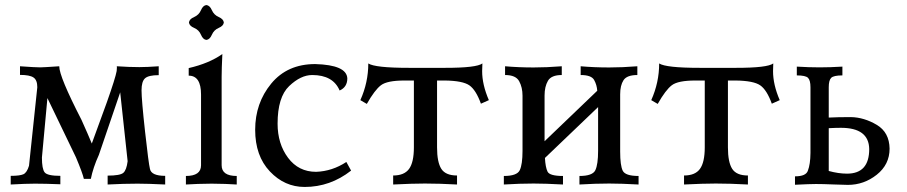

<svg xmlns="http://www.w3.org/2000/svg" viewBox="-20 -739 3632 769"><path d="M641.6 0Q572.8 -3.4 530.8 -3.4Q475.6 -3.4 411.1 0V-35.6Q461.4 -35.6 474.1 -46.9Q486.8 -58.1 491.2 -93.3L461.4 -369.1L376 -118.7Q353 -68.4 343.8 -22.5H315.9Q310.5 -46.4 284.2 -108.9L169.9 -346.2L147.9 -107.9Q147.9 -62.5 158.9 -48.6Q169.9 -34.7 221.7 -34.7V-1Q160.2 -3.4 119.6 -3.4Q83.5 -3.4 22.9 0V-34.7Q59.1 -34.7 73.5 -41Q87.9 -47.4 96.2 -75.2L129.4 -389.6Q129.4 -418.5 114 -428.7Q98.6 -439 60.1 -439V-473.6Q121.1 -469.2 141.1 -469.2Q152.8 -469.2 217.3 -473.6Q217.3 -432.1 306.2 -259.3Q333.5 -198.7 347.7 -164.1L407.7 -328.6Q442.4 -426.8 447.3 -454.6L448.2 -468.3L447.8 -473.6Q498 -470.2 538.1 -470.2Q568.8 -470.2 615.7 -473.6V-438Q574.7 -438 560.8 -425.3Q546.9 -412.6 546.9 -377.4Q546.9 -339.8 561 -211.7Q575.2 -83.5 580.6 -62.5Q585.9 -34.7 641.6 -34.7Z M806.6 -579.1Q793 -580.6 784.9 -599.9Q776.9 -619.1 757.6 -627.2Q738.3 -635.3 736.8 -648.9Q738.3 -662.6 757.6 -670.9Q776.9 -679.2 784.9 -698.2Q793 -717.3 806.6 -718.8Q820.3 -717.3 828.6 -698.2Q836.9 -679.2 856 -670.9Q875 -662.6 876.5 -648.9Q875 -635.3 856 -627.2Q836.9 -619.1 828.6 -599.9Q820.3 -580.6 806.6 -579.1ZM928.2 0Q887.2 -2.9 827.6 -3.4Q768.1 -2.9 724.6 0V-34.2Q785.2 -34.2 785.2 -77.1V-360.4Q785.2 -436 735.8 -436V-466.3Q816.9 -484.9 870.6 -522.5Q867.7 -463.4 867.7 -431.6V-77.1Q867.7 -34.2 928.2 -34.2Z M1200.2 9.8Q1119.6 9.8 1060.8 -52.5Q1002 -114.7 1002 -219.2Q1002 -326.2 1066.4 -404.3Q1130.9 -482.4 1242.2 -482.4Q1368.2 -479 1371.1 -425.3Q1371.1 -390.1 1340.3 -376.5Q1314 -438.5 1230.5 -438.5Q1184.6 -438.5 1138.2 -394.3Q1091.8 -350.1 1091.8 -243.7Q1091.8 -163.1 1133.8 -106.9Q1175.8 -50.8 1246.1 -50.8Q1311 -53.2 1367.2 -90.3L1386.2 -55.7Q1302.7 9.8 1200.2 9.8Z M1810.5 0Q1739.7 -3.9 1681.6 -3.9Q1631.8 -3.9 1554.7 0V-36.1Q1599.1 -36.1 1618.4 -62.5Q1637.7 -88.9 1637.7 -148.9V-416.5H1599.6Q1530.8 -416.5 1505.9 -397.7Q1481 -378.9 1449.2 -322.8L1423.3 -337.9Q1455.1 -408.7 1455.1 -484.9Q1481.9 -467.3 1617.7 -467.3H1763.7Q1888.7 -467.3 1912.1 -484.9L1911.1 -454.1Q1911.1 -399.9 1938 -337.9L1906.2 -323.7Q1886.2 -378.9 1859.9 -397.2Q1833.5 -415.5 1762.7 -416.5H1730.5V-148.9Q1730.5 -89.4 1747.6 -62.7Q1764.6 -36.1 1810.5 -36.1Z M2537.6 0Q2466.8 -3.9 2419.9 -3.9Q2365.2 -3.9 2300.8 0V-34.2Q2353.5 -34.2 2364.5 -57.4Q2375.5 -80.6 2375.5 -134.8V-310.1L2162.6 -106.4Q2164.6 -68.8 2173.1 -51.5Q2181.6 -34.2 2234.9 -34.2V0Q2164.1 -3.9 2117.2 -3.9Q2062.5 -3.9 1998 0V-34.2Q2050.8 -34.2 2061.8 -57.4Q2072.8 -80.6 2072.8 -134.8V-355.5Q2072.8 -389.2 2059.3 -413.8Q2045.9 -438.5 2002.9 -438.5V-473.6Q2057.6 -468.8 2117.2 -468.8Q2169.4 -468.8 2230 -473.6V-438.5Q2188 -438.5 2174.6 -415.3Q2161.1 -392.1 2161.1 -356.4V-173.3L2372.1 -375.5Q2370.6 -398.9 2359.6 -418.7Q2348.6 -438.5 2305.7 -438.5V-473.6Q2360.4 -468.8 2419.9 -468.8Q2472.2 -468.8 2532.7 -473.6V-438.5Q2490.7 -438.5 2477.3 -417.7Q2463.9 -397 2463.9 -361.3V-131.8Q2463.9 -76.7 2474.1 -55.4Q2484.4 -34.2 2537.6 -34.2Z M2975.6 0Q2904.8 -3.9 2846.7 -3.9Q2796.9 -3.9 2719.7 0V-36.1Q2764.2 -36.1 2783.4 -62.5Q2802.7 -88.9 2802.7 -148.9V-416.5H2764.6Q2695.8 -416.5 2670.9 -397.7Q2646 -378.9 2614.3 -322.8L2588.4 -337.9Q2620.1 -408.7 2620.1 -484.9Q2647 -467.3 2782.7 -467.3H2928.7Q3053.7 -467.3 3077.1 -484.9L3076.2 -454.1Q3076.2 -399.9 3103 -337.9L3071.3 -323.7Q3051.3 -378.9 3024.9 -397.2Q2998.5 -415.5 2927.7 -416.5H2895.5V-148.9Q2895.5 -89.4 2912.6 -62.7Q2929.7 -36.1 2975.6 -36.1Z M3376 1.5Q3360.4 1.5 3318.4 -0.2Q3276.4 -2 3248 -2Q3223.6 -2 3164.1 1V-32.7Q3208.5 -32.7 3215.8 -55.7Q3225.6 -80.6 3226.1 -126.5V-389.6Q3226.1 -417.5 3216.3 -427.2Q3206.5 -437 3171.4 -437V-472.2Q3220.7 -469.2 3262.7 -469.2Q3304.7 -469.2 3354 -472.2V-437Q3318.8 -437 3309.1 -427.2Q3299.3 -417.5 3299.3 -389.6V-268.1Q3335 -270 3388.2 -270Q3440.9 -269 3491.5 -239Q3542 -209 3543 -143.6Q3543 -80.1 3491.7 -39.3Q3440.4 1.5 3376 1.5ZM3372.6 -43.5Q3461.4 -43.5 3461.4 -142.1Q3460 -227.1 3348.1 -227.1Q3326.7 -227.1 3299.3 -225.6V-54.2Q3338.4 -43.5 3372.6 -43.5Z"/></svg>

Font: Almanac
Style: Regular
Weight: 400
Designer: Eden's Almanac
Version: Version 3.501;March 28, 2021;FontCreator 13.0.0.2683 64-bit